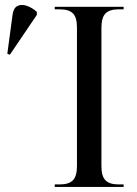

<svg xmlns="http://www.w3.org/2000/svg" viewBox="-20 -741 544 761"><path d="M197 0V-10H217Q253 -10 269 -26.5Q285 -43 285 -82V-633Q285 -672 269 -688Q253 -704 217 -704H197V-714H470V-704H450Q414 -704 398 -687.5Q382 -671 382 -631V-82Q382 -43 398 -26.5Q414 -10 450 -10H470V0ZM19 -524 9 -528 30 -684Q34 -710 49.5 -717.5Q65 -725 86 -718Q107 -711 126 -694V-682Z"/></svg>

Font: Noto Serif Display SemiCondensed
Style: Regular
Weight: 400
Width: 4
Designer: Monotype Design Team
Foundry: Monotype Imaging Inc.
Version: Version 2.009